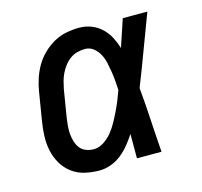

<svg xmlns="http://www.w3.org/2000/svg" viewBox="-85 -631 770 732"><g transform="rotate(-15 300.0 -265.0)"><path d="M222 8Q192 8 164 1.5Q136 -5 113.5 -22Q91 -39 77 -63Q63 -87 57 -114.5Q51 -142 52 -172Q53 -202 58 -231L76 -341Q80 -366 88 -391Q96 -416 109.5 -439.5Q123 -463 143 -482.5Q163 -502 186.5 -515Q210 -528 235.5 -533Q261 -538 287 -538Q312 -538 335 -529Q358 -520 375 -503.5Q392 -487 403 -466Q414 -445 421 -422Q430 -449 439 -476Q448 -503 457 -530H554Q528 -462 502.5 -393Q477 -324 450 -256Q456 -192 459.5 -128Q463 -64 468 0H371Q371 -24 371 -48Q371 -72 371 -96Q358 -76 342.5 -57Q327 -38 308 -23Q289 -8 266.5 0Q244 8 222 8ZM222 -76Q242 -76 261 -88.5Q280 -101 293.5 -117.5Q307 -134 317.5 -153Q328 -172 337.5 -191.5Q347 -211 355 -230.5Q363 -250 370 -270Q369 -289 367.5 -307.5Q366 -326 363 -344.5Q360 -363 356 -381Q352 -399 343.5 -415Q335 -431 320.5 -442.5Q306 -454 287 -454Q272 -454 256.5 -450Q241 -446 228 -436.5Q215 -427 205 -414Q195 -401 188 -386.5Q181 -372 177 -357Q173 -342 170 -327L152 -217Q150 -202 148.5 -186Q147 -170 148.5 -154.5Q150 -139 154.5 -124.5Q159 -110 168 -98.5Q177 -87 191.5 -81.5Q206 -76 222 -76Z"/></g></svg>

Font: Iosevka Curly Slab MdEx
Style: Italic
Weight: 500
Width: 7
Italic angle: -9°
Monospace: yes
Designer: Belleve Invis
Foundry: Belleve Invis
Version: Version 11.0.0; ttfautohint (v1.8.3)